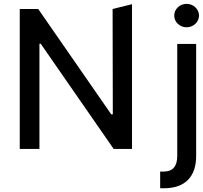

<svg xmlns="http://www.w3.org/2000/svg" viewBox="-20 -774 1055 998"><path d="M565.3 -727.3 566.4 -179.7H558.2L178.6 -727.3H82.7V0H185V-546.5H191.8L570.7 0H666.2V-752.1ZM901.3 36.6C901.3 88.8 880 117.9 829.2 117.9C826 117.9 823.5 117.9 821 117.9C818.5 117.5 815.7 117.5 812.5 117.5V204.2C816.1 204.5 819.6 204.5 822.8 204.5C826 204.5 829.2 204.5 832.7 204.5C945 204.5 999.6 141.3 999.6 36.9V-545.5H901.3ZM949.9 -632.1C985.4 -632.1 1014.2 -659.8 1014.6 -692.8C1014.2 -726.6 985.4 -753.9 949.9 -753.9C914.4 -753.9 885.3 -726.6 885.7 -692.8C885.3 -659.8 914.4 -632.1 949.9 -632.1Z"/></svg>

Font: Inter 465
Style: Regular
Weight: 400
Designer: Rasmus Andersson
Foundry: rsms
Version: Version 3.019;Glyphs 3.1.2 (3151)